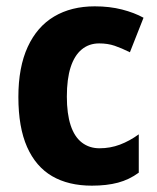

<svg xmlns="http://www.w3.org/2000/svg" viewBox="-20 -576 497 606"><path d="M270 10Q196 10 144.5 -20Q93 -50 65.5 -112Q38 -174 38 -270Q38 -364 67.5 -428Q97 -492 151 -524Q205 -556 279 -556Q326 -556 365 -546Q404 -536 433 -520L390 -411Q364 -424 342 -431.5Q320 -439 293 -439Q261 -439 238 -420Q215 -401 203 -364Q191 -327 191 -271Q191 -217 203 -180.5Q215 -144 238.5 -126Q262 -108 294 -108Q328 -108 358.5 -119.5Q389 -131 418 -152V-31Q388 -9 352.5 0.5Q317 10 270 10Z"/></svg>

Font: Noto Sans Display SemiCondensed
Style: Regular
Weight: 400
Width: 4
Version: Version 2.003